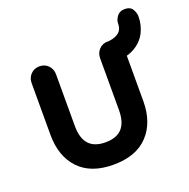

<svg xmlns="http://www.w3.org/2000/svg" viewBox="-119 -763 873 888"><g transform="rotate(-20 317.5 -319.5)"><path d="M462 -535Q488 -535 505 -517.5Q522 -500 522 -474V-220Q522 -114 463 -52Q404 10 293 10Q182 10 123.5 -52Q65 -114 65 -220V-474Q65 -500 82 -517.5Q99 -535 125 -535Q151 -535 168 -517.5Q185 -500 185 -474V-220Q185 -159 212 -129.5Q239 -100 293 -100Q348 -100 375 -129.5Q402 -159 402 -220V-474Q402 -500 419 -517.5Q436 -535 462 -535ZM450 -434V-534Q489 -534 512 -549Q535 -564 535 -596Q535 -614 548 -631.5Q561 -649 586 -649Q614 -649 624.5 -630.5Q635 -612 635 -596Q635 -553 616 -516Q597 -479 556.5 -456.5Q516 -434 450 -434Z"/></g></svg>

Font: zvoove
Style: Bold
Weight: 700
Designer: Vernon Adams (Nunito) & Andrew Paglinawan (Quicksand)
Foundry: zvoove
Version: Version 3.006